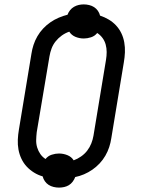

<svg xmlns="http://www.w3.org/2000/svg" viewBox="-20 -804 640 873"><path d="M248 49Q236 49 223.5 46Q211 43 201 36.5Q191 30 184 20Q177 10 174 -2Q153 -8 134.5 -19.5Q116 -31 101.5 -46.5Q87 -62 77.5 -82Q68 -102 64 -124Q60 -146 61 -169Q62 -192 66 -215L123 -560Q126 -580 132.5 -600Q139 -620 150 -639Q161 -658 176 -674Q191 -690 209 -702.5Q227 -715 247 -723.5Q267 -732 287 -737Q291 -748 298.5 -757.5Q306 -767 316.5 -773Q327 -779 338 -781.5Q349 -784 361 -784Q373 -784 385.5 -781Q398 -778 408 -771.5Q418 -765 425 -755Q432 -745 435 -733Q456 -726 474.5 -715Q493 -704 507.5 -688.5Q522 -673 531.5 -653.5Q541 -634 545 -611.5Q549 -589 548 -566Q547 -543 543 -520L486 -175Q483 -155 476.5 -135Q470 -115 459 -96Q448 -77 433 -61Q418 -45 400 -32.5Q382 -20 362 -11.5Q342 -3 322 1Q318 12 310.5 22Q303 32 293 38Q283 44 271.5 46.5Q260 49 248 49ZM315 -75Q332 -81 348.5 -92.5Q365 -104 376.5 -119Q388 -134 395 -151.5Q402 -169 405 -187L462 -532Q465 -550 465 -567.5Q465 -585 460.5 -601.5Q456 -618 446 -631.5Q436 -645 422 -654Q411 -640 394 -634.5Q377 -629 361 -629Q341 -629 323 -636.5Q305 -644 295 -660Q277 -654 261 -642.5Q245 -631 233 -616Q221 -601 214.5 -583.5Q208 -566 205 -548L147 -203Q145 -185 144.5 -167.5Q144 -150 149 -133.5Q154 -117 163.5 -103.5Q173 -90 187 -81Q198 -95 215 -100.5Q232 -106 248 -106Q268 -106 286.5 -98.5Q305 -91 315 -75Z"/></svg>

Font: Iosevka Curly Slab ExObl
Style: Regular
Weight: 400
Width: 7
Italic angle: -9°
Monospace: yes
Designer: Belleve Invis
Foundry: Belleve Invis
Version: Version 11.1.0; ttfautohint (v1.8.3)